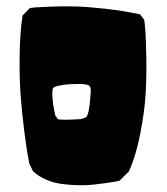

<svg xmlns="http://www.w3.org/2000/svg" viewBox="-20 -581 516 595"><path d="M261.2 -295.4Q262.7 -312.5 254.6 -316.7Q246.6 -320.8 222.7 -320.8Q193.4 -320.8 173.8 -317.6Q154.3 -314.5 149.4 -311.5L144.5 -308.6Q142.1 -302.7 142.1 -291Q142.1 -279.3 143.6 -267.6L145 -255.9L150.9 -224.1L158.7 -212.4Q161.6 -210 179.7 -210Q197.8 -210 213.9 -210.9L230.5 -211.9L233.4 -212.9Q236.8 -213.9 240.2 -214.8L243.2 -216.3Q247.1 -216.8 250 -222.2Q252.9 -227.5 254.9 -238.3Q256.8 -249 257.8 -256.6Q258.8 -264.2 259.8 -278.3Q260.7 -292.5 261.2 -295.4ZM414.1 -536.6 427.2 -519Q428.7 -507.3 430.4 -486.8Q432.1 -466.3 433.3 -406.7Q434.6 -347.2 431.4 -292Q428.2 -236.8 415 -168.5Q401.9 -100.1 379.4 -49.8Q377.4 -47.9 374.5 -44.9Q371.6 -42 365 -35.4Q358.4 -28.8 354.2 -24.7Q350.1 -20.5 350.1 -21L339.4 -18.6Q328.6 -16.6 310.3 -13.9Q292 -11.2 269.3 -8.8Q246.6 -6.3 220.5 -7.1Q194.3 -7.8 169.7 -11.2Q145 -14.6 121.6 -24.9Q98.1 -35.2 82 -50.8L70.8 -74.2Q68.8 -84.5 65.4 -103.3Q62 -122.1 54.9 -177.2Q47.9 -232.4 43.9 -285.2Q40 -337.9 40.8 -407.2Q41.5 -476.6 49.8 -532.7L72.8 -556.2Q79.1 -557.1 90.3 -558.1Q101.6 -559.1 137.9 -560.5Q174.3 -562 212.2 -561Q250 -560.1 305.4 -554Q360.8 -547.9 414.1 -536.6Z"/></svg>

Font: Noot
Style: Regular
Weight: 400
Designer: Amos Jerbi
Foundry: Amos Jerbi
Version: Version 1.000;PS 001.001;hotconv 1.0.56